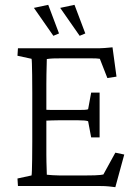

<svg xmlns="http://www.w3.org/2000/svg" viewBox="-20 -774 572 799"><path d="M460 4.9Q429.7 1 416.5 0.5Q403.3 0 389.6 0H54.7L52.7 -31.2L111.3 -43.9Q112.3 -48.8 112.8 -64.9Q113.3 -81.1 113.8 -110.8Q114.3 -140.6 114.3 -184.6V-387.7Q114.3 -432.6 113.8 -462.9Q113.3 -493.2 112.8 -509.3Q112.3 -525.4 111.3 -529.3L52.7 -542L54.7 -573.2H375Q385.7 -573.2 394.5 -573.2Q403.3 -573.2 415.5 -574.2Q427.7 -575.2 448.2 -577.1L464.8 -455.1L426.8 -449.2L395.5 -529.3Q390.6 -530.3 381.3 -530.8Q372.1 -531.2 361.3 -531.2H232.4Q213.9 -531.2 201.2 -530.8Q188.5 -530.3 174.8 -528.3Q174.8 -525.4 174.3 -506.8Q173.8 -488.3 173.3 -464.8Q172.9 -441.4 172.9 -422.9V-130.9Q172.9 -117.2 173.3 -99.1Q173.8 -81.1 174.3 -66.4Q174.8 -51.8 174.8 -46.9Q186.5 -45.9 199.2 -44.9Q211.9 -43.9 225.6 -43.9H340.8Q360.4 -43.9 374.5 -44.4Q388.7 -44.9 397.5 -45.9Q406.2 -46.9 410.2 -47.9L460 -138.7L497.1 -130.9ZM359.4 -202.1 346.7 -269.5Q341.8 -271.5 331.5 -272.5Q321.3 -273.4 306.6 -273.4H221.7Q210.9 -273.4 195.8 -272.9Q180.7 -272.5 161.1 -271.5V-317.4Q180.7 -316.4 195.8 -316.4Q210.9 -316.4 221.7 -316.4H306.6Q321.3 -316.4 331.5 -316.9Q341.8 -317.4 346.7 -319.3L359.4 -388.7H394.5V-202.1ZM311.5 -625 230.5 -741.2 290 -753.9 335 -634.8ZM202.1 -625 121.1 -741.2 180.7 -753.9 225.6 -634.8Z"/></svg>

Font: Crimson Pro ExtraLight
Style: Regular
Weight: 250
Designer: Jacques Le Bailly
Foundry: Baron von Fonthausen
Version: Version 1.003